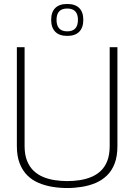

<svg xmlns="http://www.w3.org/2000/svg" viewBox="-20 -938 677 968"><path d="M65 -202V-700H104V-202Q104 -158 116.5 -127Q129 -96 150.5 -76Q172 -56 199.5 -45Q227 -34 258 -29.5Q289 -25 319 -25Q350 -25 380.5 -29.5Q411 -34 438.5 -45Q466 -56 487.5 -76Q509 -96 521 -127Q533 -158 533 -202V-700H572V-202Q572 -150 558 -113.5Q544 -77 519 -53Q494 -29 462 -15.5Q430 -2 393 4Q356 10 319 10Q281 10 244.5 4Q208 -2 175.5 -15.5Q143 -29 118.5 -53Q94 -77 79.5 -113.5Q65 -150 65 -202ZM319 -757Q279 -757 258.5 -778Q238 -799 238 -838Q238 -877 258.5 -897.5Q279 -918 319 -918Q359 -918 379.5 -897.5Q400 -877 400 -838Q400 -799 379.5 -778Q359 -757 319 -757ZM319 -780Q373 -780 373 -838Q373 -895 319 -895Q265 -895 265 -838Q265 -780 319 -780Z"/></svg>

Font: Georama ExtraCondensed Thin ExtraLight
Style: Regular
Weight: 250
Version: Version 1.001